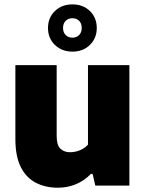

<svg xmlns="http://www.w3.org/2000/svg" viewBox="-20 -845 662 874"><path d="M243.5 9.5Q187.5 9.5 143.8 -12.8Q100 -35 75 -83.8Q50 -132.5 50 -212.5V-548.5H238V-226Q238 -184 255 -168Q272 -152 299.5 -152Q314 -152 329 -156Q344 -160 357.5 -167.8Q371 -175.5 380.5 -186.5V-548.5H569V0H414L401.5 -53.5H394Q364 -22.5 325.8 -6.5Q287.5 9.5 243.5 9.5ZM309.5 -610Q261.5 -610 230 -640.5Q198.5 -671 198.5 -717.5Q198.5 -764.5 230 -794.8Q261.5 -825 309.5 -825Q358 -825 389.2 -794.8Q420.5 -764.5 420.5 -717.5Q420.5 -671 389.2 -640.5Q358 -610 309.5 -610ZM309.5 -673.5Q328.5 -673.5 340.2 -685.5Q352 -697.5 352 -718Q352 -738.5 340.2 -750.2Q328.5 -762 309.5 -762Q291 -762 279 -750.2Q267 -738.5 267 -718Q267 -697.5 279 -685.5Q291 -673.5 309.5 -673.5Z"/></svg>

Font: Encode Sans Condensed Thin ExtraBold
Style: Regular
Weight: 800
Version: Version 3.002